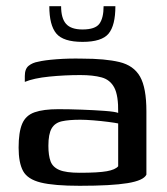

<svg xmlns="http://www.w3.org/2000/svg" viewBox="-20 -593 539 619"><path d="M237 6Q154 6 111.5 -4.5Q69 -15 54.5 -41.5Q40 -68 40 -117Q40 -167 51.5 -194Q63 -221 91.5 -231Q120 -241 168 -241Q202 -241 243 -239.5Q284 -238 317.5 -235.5Q351 -233 361 -229Q362 -285 348.5 -310.5Q335 -336 307.5 -343.5Q280 -351 239 -351Q188 -351 138.5 -346Q89 -341 60 -329V-348Q60 -371 72.5 -381Q85 -391 103 -394Q123 -399 162.5 -402Q202 -405 245 -404Q319 -404 365 -393Q411 -382 431.5 -346Q452 -310 452 -234V-30Q443 -11 391 -2.5Q339 6 237 6ZM237 -36Q297 -36 324.5 -41Q352 -46 361 -57V-195Q352 -197 329 -200Q306 -203 281 -205Q256 -207 239 -207Q202 -207 179.5 -202Q157 -197 146.5 -179Q136 -161 136 -123Q136 -92 143 -73Q150 -54 171.5 -45Q193 -36 237 -36ZM246 -458Q184 -458 161.5 -485Q139 -512 139 -573H177Q177 -534 193 -516Q209 -498 246 -498Q287 -498 300.5 -516.5Q314 -535 314 -573H352Q352 -511 330 -484.5Q308 -458 246 -458Z"/></svg>

Font: Genos Medium
Style: Regular
Weight: 500
Designer: Robert E. Leuschke
Foundry: Robert E. Leuschke
Version: Version 1.010; ttfautohint (v1.8.3)